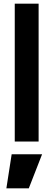

<svg xmlns="http://www.w3.org/2000/svg" viewBox="-20 -777 292 1054"><path d="M192 0V-757H61V0ZM138 257 211 70H44L15 257Z"/></svg>

Font: Plus Jakarta Sans
Style: Bold
Weight: 700
Designer: Gumpita Rahayu
Foundry: Tokotype
Version: Version 2.071;gftools[0.9.30]